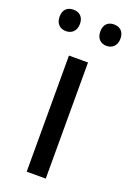

<svg xmlns="http://www.w3.org/2000/svg" viewBox="-153 -782 565 833"><g transform="rotate(20 129.5 -365.0)"><path d="M-11 -681C-11 -647 10 -631 36 -631C61 -631 83 -647 83 -681C83 -716 61 -730 36 -730C10 -730 -11 -716 -11 -681ZM177 -681C177 -647 198 -631 223 -631C248 -631 270 -647 270 -681C270 -716 248 -730 223 -730C198 -730 177 -716 177 -681ZM173 0V-536H85V0Z"/></g></svg>

Font: Noto Sans Mahajani
Style: Regular
Weight: 400
Designer: Monotype Design Team
Foundry: Monotype Imaging Inc.
Version: Version 2.003